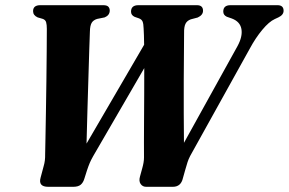

<svg xmlns="http://www.w3.org/2000/svg" viewBox="-20 -720 1113 740"><path d="M840.5 -675.5Q840.5 -700 868.5 -700H1049.5Q1073 -700 1073 -678.5Q1073 -662.5 1053 -653L1039 -646.5Q1017 -636.5 991 -605.2Q965 -574 943.5 -534L713 -119Q706.5 -106.5 702.8 -95Q699 -83.5 694 -65.5L685 -33.5Q677.5 0 646 0H543.5Q529.5 0 522 -11Q514.5 -22 519.5 -39.5L528.5 -72.5Q531.5 -83 533.2 -93.2Q535 -103.5 535 -113.5Q534.5 -134.5 534.8 -172.2Q535 -210 535.2 -258Q535.5 -306 535.8 -357.8Q536 -409.5 536 -457.5L339 -118Q330.5 -103 325.8 -91.8Q321 -80.5 315.5 -64L305.5 -32.5Q301 -16.5 291.2 -8.2Q281.5 0 262 0H166Q126.5 0 136.5 -35.5L148.5 -80.5Q154.5 -100.5 154 -125Q154.5 -142.5 155.2 -186.2Q156 -230 157 -287.8Q158 -345.5 158.8 -406.8Q159.5 -468 160 -521.5Q160.5 -575 160.5 -609Q160.5 -624.5 157.8 -634.2Q155 -644 144 -647.5L125 -653Q107.5 -661 107.5 -677Q107.5 -700 135.5 -700H378Q392 -700 397.5 -694.2Q403 -688.5 403 -679Q402.5 -661 383.5 -653L354 -647Q339.5 -642.5 333.2 -631.8Q327 -621 326.5 -598.5Q325.5 -574 324 -527.5Q322.5 -481 320.8 -421Q319 -361 317 -295.2Q315 -229.5 313.5 -166.5L535.5 -547.5Q535 -589 533.5 -611Q533 -628.5 529.5 -637Q526 -645.5 515 -649.5L499 -655Q485 -661.5 485 -675Q485 -700 513.5 -700H739Q762.5 -700 762.5 -678.5Q762.5 -662 742 -652.5L715.5 -645.5Q701 -640.5 695 -628.5Q689 -616.5 689.5 -592.5Q689.5 -570.5 689 -521.8Q688.5 -473 688.2 -410.5Q688 -348 688.2 -284.2Q688.5 -220.5 689 -169.5L895.5 -542.5Q915.5 -579.5 910.5 -608Q905.5 -636.5 874 -648.5L854 -655.5Q840.5 -662 840.5 -675.5Z"/></svg>

Font: Fraunces 144pt Soft
Style: Bold Italic
Weight: 700
Italic angle: -16°
Version: Version 1.000;[b76b70a41]